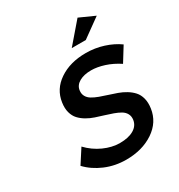

<svg xmlns="http://www.w3.org/2000/svg" viewBox="-212 -1064 1124 1208"><g transform="rotate(-30 349.5 -460.0)"><path d="M82 -106.9 147.9 -209Q193.8 -160.6 253.2 -133.8Q312.5 -106.9 370.1 -106.9Q432.1 -106.9 470.2 -129.2Q508.3 -151.4 514.2 -191.9Q517.6 -216.8 507.3 -235.6Q497.1 -254.4 476.8 -266.4Q456.5 -278.3 429.4 -288.1Q402.3 -297.9 372.3 -306.9Q342.3 -315.9 312.3 -325.9Q282.2 -335.9 256.1 -351.3Q230 -366.7 211.2 -387Q192.4 -407.2 183.8 -438.5Q175.3 -469.7 181.2 -509.8Q193.8 -599.1 272 -652.1Q350.1 -705.1 464.8 -705.1Q531.2 -705.1 592.3 -685.5Q653.3 -666 699.2 -632.8L634.8 -528.8Q585.4 -561.5 534.2 -577.9Q482.9 -594.2 439.9 -594.2Q387.7 -594.2 353.8 -575Q319.8 -555.7 314.9 -521Q311.5 -496.6 321.8 -478Q332 -459.5 352.1 -447.5Q372.1 -435.5 399.2 -425.5Q426.3 -415.5 456.3 -406.2Q486.3 -397 516.1 -386.2Q545.9 -375.5 571.8 -359.6Q597.7 -343.8 616.5 -323Q635.3 -302.2 643.6 -270.5Q651.9 -238.8 646 -198.2Q632.8 -106 551 -51Q469.2 3.9 352.1 3.9Q271.5 3.9 200.7 -26.1Q129.9 -56.2 82 -106.9ZM404.8 -775.9 532.2 -923.8 643.1 -874 506.8 -775.9Z"/></g></svg>

Font: Trueno
Style: Italic
Weight: 400
Designer: Julieta Ulanovsky
Foundry: Julieta Ulanovsky
Version: Version 3.001b | FøM Fix